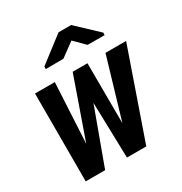

<svg xmlns="http://www.w3.org/2000/svg" viewBox="-173 -871 948 1000"><g transform="rotate(-30 301.5 -371.5)"><path d="M371.6 -167 478.5 -528.3H602.5L418.9 0H302.7L293.9 -334L171.4 0H54.7V-528.3H173.8L154.8 -168L281.2 -528.3H370.1ZM521.5 -625 520.5 -610.4 418.5 -610.8 356.9 -672.4 273.4 -611.3 166.5 -610.4 167.5 -626 320.3 -743.2H396Z"/></g></svg>

Font: Roboto Mono
Style: Bold Italic
Weight: 700
Designer: Google
Version: Version 2.000985; 2015; ttfautohint (v1.3)